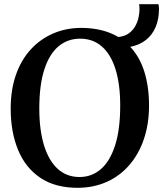

<svg xmlns="http://www.w3.org/2000/svg" viewBox="-20 -885 778 916"><path d="M355 11Q245.5 12 173.5 -36Q101.5 -84 66.2 -169.8Q31 -255.5 31 -367Q31 -455.5 55.5 -526.5Q80 -597.5 125.5 -647.8Q171 -698 233 -725Q295 -752 369.5 -752Q422 -751.5 465.5 -740.5Q509 -729.5 544.5 -708.5Q575 -711.5 595 -726.2Q615 -741 626 -761.5Q637 -782 641.2 -802.8Q645.5 -823.5 645.5 -838Q645.5 -849.5 645 -855.5Q644.5 -861.5 643.5 -865H736Q737 -859.5 737.8 -854Q738.5 -848.5 738.5 -843Q738.5 -793 722.2 -755.2Q706 -717.5 675.5 -693.8Q645 -670 601.5 -661.5Q647 -613 669 -541.8Q691 -470.5 691 -381Q691 -293.5 666.5 -221.5Q642 -149.5 597.2 -97.8Q552.5 -46 490.8 -18Q429 10 355 11ZM359.5 -40.5Q418.5 -40.5 462 -78.8Q505.5 -117 529.5 -192.8Q553.5 -268.5 553.5 -381Q553.5 -483 531.2 -554.2Q509 -625.5 466.2 -663Q423.5 -700.5 362 -700.5Q303 -700.5 259.2 -664Q215.5 -627.5 191.5 -553.5Q167.5 -479.5 167.5 -367Q167.5 -265 190 -191.8Q212.5 -118.5 255.2 -79.5Q298 -40.5 359.5 -40.5Z"/></svg>

Font: Merriweather 36pt SemiBold
Style: Regular
Weight: 600
Version: Version 2.100